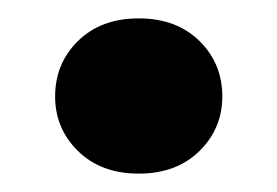

<svg xmlns="http://www.w3.org/2000/svg" viewBox="-20 -184 302 209"><path d="M131 5Q90 5 65 -19.5Q40 -44 40 -79Q40 -115 65 -139.5Q90 -164 131 -164Q172 -164 197 -139.5Q222 -115 222 -79Q222 -44 197 -19.5Q172 5 131 5Z"/></svg>

Font: DM Sans 24pt Black
Style: Regular
Weight: 900
Designer: Colophon Foundry, Jonny Pinhorn
Foundry: Colophon Foundry
Version: Version 4.004;gftools[0.9.30]